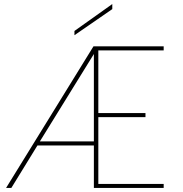

<svg xmlns="http://www.w3.org/2000/svg" viewBox="-20 -929 904 949"><path d="M535 -909V-884L348 -755V-776ZM466 -680V-370H699V-350H466V-20H789V0H444V-210H165L36 0H10L442 -700H789V-680ZM177 -230H444V-662Z"/></svg>

Font: Albert Sans Thin
Style: Regular
Weight: 250
Designer: Andreas Rasmussen
Foundry: a.Foundry
Version: Version 1.025